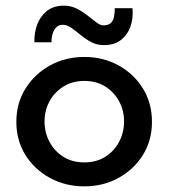

<svg xmlns="http://www.w3.org/2000/svg" viewBox="-20 -653 598 681"><path d="M279 8Q212 8 157 -22Q102 -52 70 -103.5Q38 -155 38 -221Q38 -287 70.5 -339Q103 -391 157.5 -421Q212 -451 279 -451Q346 -451 400.5 -421Q455 -391 487 -339Q519 -287 519 -221Q519 -155 487 -103.5Q455 -52 400.5 -22Q346 8 279 8ZM279 -77Q322 -77 353.5 -97Q385 -117 402.5 -150Q420 -183 420 -222Q420 -261 402.5 -293.5Q385 -326 353.5 -346Q322 -366 279 -366Q237 -366 205 -346Q173 -326 155.5 -293.5Q138 -261 138 -222Q138 -183 155.5 -150Q173 -117 204.5 -97Q236 -77 279 -77ZM349 -493Q324 -493 304 -503.5Q284 -514 266.5 -528.5Q249 -543 233.5 -554Q218 -565 203 -565Q187 -565 178 -554.5Q169 -544 165.5 -529.5Q162 -515 163 -503H102Q101 -538 112.5 -567.5Q124 -597 147.5 -615Q171 -633 206 -633Q231 -633 252 -622.5Q273 -612 290.5 -598Q308 -584 322 -573.5Q336 -563 346 -563Q361 -563 370 -569Q379 -575 383 -588.5Q387 -602 387 -624H450Q453 -588 442.5 -558.5Q432 -529 408.5 -511Q385 -493 349 -493Z"/></svg>

Font: Teachers Medium
Style: Regular
Weight: 500
Designer: Alfredo Marco Pradil, Chank Diesel
Version: Version 1.001